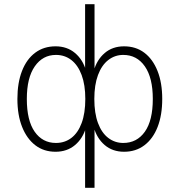

<svg xmlns="http://www.w3.org/2000/svg" viewBox="-20 -716 857 916"><path d="M386 180V-110H391Q376 -56 338 -24Q300 8 245 8Q189 8 148.5 -23Q108 -54 85.5 -110.5Q63 -167 63 -244Q63 -321 85 -377.5Q107 -434 148 -464.5Q189 -495 245 -495Q300 -495 338 -463Q376 -431 391 -377H386V-696H431V-377H427Q442 -431 479.5 -463Q517 -495 572 -495Q628 -495 668.5 -464.5Q709 -434 731.5 -377.5Q754 -321 754 -244Q754 -167 732 -110.5Q710 -54 669 -23Q628 8 572 8Q517 8 479.5 -24Q442 -56 427 -110H431V180ZM247 -34Q289 -34 320.5 -58Q352 -82 369.5 -129Q387 -176 387 -244Q387 -311 369.5 -358Q352 -405 320.5 -429.5Q289 -454 247 -454Q184 -454 146 -399.5Q108 -345 108 -244Q108 -141 145.5 -87.5Q183 -34 247 -34ZM568 -34Q633 -34 671 -87.5Q709 -141 709 -244Q709 -345 671 -399.5Q633 -454 568 -454Q528 -454 496.5 -429.5Q465 -405 447.5 -358Q430 -311 430 -244Q430 -176 447.5 -129Q465 -82 496.5 -58Q528 -34 568 -34Z"/></svg>

Font: Nunito Sans 10pt ExtraLight
Style: Regular
Weight: 250
Designer: Vernon Adams
Foundry: Vernon Adams
Version: Version 3.101;gftools[0.9.27]